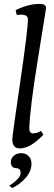

<svg xmlns="http://www.w3.org/2000/svg" viewBox="-20 -750 276 983"><path d="M141.1 86.9Q141.1 127 111.1 160.9Q81.1 194.8 42 212.9L27.8 200.2Q48.8 188 66.4 170.4Q84 152.8 85 140.1Q88.9 111.3 61 110.8Q48.8 110.8 42 101.8Q35.2 92.8 35.2 77.9Q35.2 63 49.6 48.6Q64 34.2 88.4 34.2Q112.8 34.2 127 49.6Q141.1 64.9 141.1 86.9ZM123 -650.9Q123 -674.8 89.8 -674.8Q74.7 -674.8 65.9 -672.9L60.1 -698.2Q127 -730.5 183.1 -730Q216.3 -730 215.8 -708Q215.8 -705.1 174.8 -452.6Q133.8 -200.2 129.9 -94.2Q129.9 -67.4 148.9 -66.9Q169.9 -66.9 189.9 -80.1L202.1 -60.1Q135.3 9.8 82 9.8Q43 9.8 43 -36.1Q43 -54.2 83 -326.7Q123 -599.1 123 -650.9Z"/></svg>

Font: Unna-Italic
Style: Italic
Weight: 400
Italic angle: -8°
Designer: Jorge de Buen U.
Foundry: Omnibus-Type
Version: Version 2.006;PS 002.006;hotconv 1.0.70;makeotf.lib2.5.58329